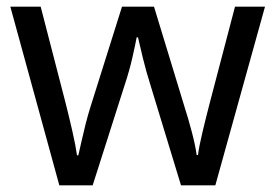

<svg xmlns="http://www.w3.org/2000/svg" viewBox="-20 -557 826 576"><path d="M431 -303Q418 -344 408.5 -383.5Q399 -423 394 -445H390Q386 -423 377 -383.5Q368 -344 354 -302L258 -1H158L11 -537H102L176 -251Q187 -208 197 -164Q207 -120 211 -91H215Q219 -108 224.5 -133Q230 -158 237 -185.5Q244 -213 251 -235L346 -537H442L534 -235Q545 -201 555.5 -161Q566 -121 570 -92H574Q577 -117 587.5 -161Q598 -205 610 -251L685 -537H775L626 -1H523Z"/></svg>

Font: Noto Sans Avestan
Style: Regular
Weight: 400
Designer: Monotype Design Team
Foundry: Monotype Imaging Inc.
Version: Version 2.003; ttfautohint (v1.8.4.7-5d5b)